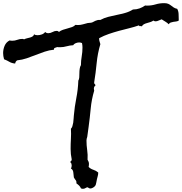

<svg xmlns="http://www.w3.org/2000/svg" viewBox="-180 -1061 1153 1217"><path d="M953.1 -930.7Q945.3 -925.8 936.5 -924.8Q927.7 -923.8 918.5 -922.4Q909.2 -920.9 901.4 -918Q893.6 -915 889.6 -907.2Q879.9 -917 868.2 -923.8Q856.4 -930.7 844.7 -938.5Q835 -935.5 825.2 -930.7Q815.4 -925.8 805.7 -925.8Q798.8 -925.8 792 -930.7Q784.2 -924.8 773.9 -921.4Q763.7 -918 752.4 -915Q741.2 -912.1 731.9 -907.2Q722.7 -902.3 718.8 -892.6Q716.8 -897.5 709.5 -895.5Q702.1 -893.6 701.2 -900.4Q669.9 -889.6 637.7 -881.8Q605.5 -874 573.2 -865.2Q541 -856.4 509.8 -845.7Q478.5 -835 449.2 -819.3Q448.2 -818.4 448.2 -816.4Q448.2 -806.6 451.2 -797.9Q454.1 -789.1 456.1 -781.2Q438.5 -721.7 432.6 -660.2Q426.8 -598.6 417 -539.1V-535.2Q417 -530.3 420.9 -527.8Q424.8 -525.4 424.8 -519.5L423.8 -517.6Q418.9 -514.6 417 -509.3Q415 -503.9 415 -498Q415 -494.1 417 -486.3Q400.4 -430.7 395 -373Q389.6 -315.4 381.8 -257.8L373 -193.4Q371.1 -187.5 369.6 -182.1Q368.2 -176.8 368.2 -170.9Q368.2 -139.6 372.6 -109.9Q377 -80.1 375 -48.8Q383.8 -35.2 383.8 -22.5Q383.8 -17.6 383.3 -12.7Q382.8 -7.8 381.8 -2.9Q394.5 9.8 411.6 15.1Q428.7 20.5 442.4 32.2V36.1Q442.4 45.9 439.5 55.2Q436.5 64.5 434.6 74.2Q432.6 82 430.2 96.7Q427.7 111.3 423.8 116.2Q418.9 123 409.7 128.4Q400.4 133.8 391.6 133.8Q388.7 133.8 383.3 130.9Q377.9 127.9 375 126Q370.1 126 362.3 130.9Q354.5 135.7 346.7 135.7Q342.8 135.7 339.8 135.3Q336.9 134.8 333 132.8Q329.1 123 321.8 115.7Q314.5 108.4 304.7 101.6Q305.7 87.9 299.8 81.1Q293.9 74.2 288.1 63.5Q286.1 49.8 284.7 32.2Q283.2 14.6 269.5 6.8Q274.4 0 274.4 -11.7Q274.4 -16.6 272.9 -22.5Q271.5 -28.3 266.6 -31.2V-33.2Q265.6 -38.1 270 -40.5Q274.4 -43 274.4 -47.9V-51.8Q267.6 -83 267.6 -117.2Q267.6 -149.4 269.5 -181.2Q271.5 -212.9 269.5 -245.1Q275.4 -250 278.8 -260.7Q282.2 -271.5 284.2 -284.2Q286.1 -296.9 286.6 -309.1Q287.1 -321.3 288.1 -329.1Q293 -384.8 303.7 -439Q314.5 -493.2 316.4 -549.8Q321.3 -557.6 322.3 -570.3Q323.2 -583 323.2 -597.2Q323.2 -611.3 325.2 -625Q327.1 -638.7 333 -648.4Q333 -675.8 337.9 -703.6Q342.8 -731.4 342.8 -759.8Q342.8 -773.4 339.8 -788.1Q330.1 -792 322.3 -792Q311.5 -792 300.3 -787.6Q289.1 -783.2 284.2 -774.4Q262.7 -773.4 242.2 -767.6Q221.7 -761.7 201.2 -761.7H191.4Q187.5 -761.7 182.6 -762.7Q175.8 -759.8 168.5 -757.8Q161.1 -755.9 162.1 -746.1Q131.8 -743.2 103 -733.4Q74.2 -723.6 45.9 -712.4Q17.6 -701.2 -11.2 -691.4Q-40 -681.6 -70.3 -678.7Q-81.1 -673.8 -84 -658.2Q-105.5 -660.2 -120.1 -668.9Q-134.8 -677.7 -154.3 -685.5Q-160.2 -706.1 -160.2 -724.6Q-160.2 -749 -150.4 -771.5Q-140.6 -793.9 -119.1 -804.7Q-114.3 -803.7 -110.4 -803.2Q-106.4 -802.7 -101.6 -802.7Q-85.9 -802.7 -70.3 -808.6Q-54.7 -814.5 -38.1 -814.5Q-33.2 -814.5 -27.3 -811.5Q-20.5 -815.4 -10.3 -817.9Q0 -820.3 9.3 -822.8Q18.6 -825.2 26.4 -830.1Q34.2 -835 36.1 -843.8Q41 -839.8 46.9 -838.9Q52.7 -837.9 58.6 -837.9Q71.3 -837.9 85 -842.8Q98.6 -847.7 106.4 -858.4Q113.3 -850.6 126 -850.6Q139.6 -850.6 152.8 -857.9Q166 -865.2 178.7 -865.2Q188.5 -865.2 193.4 -858.4Q204.1 -867.2 218.8 -872.1Q233.4 -877 248.5 -880.9Q263.7 -884.8 276.9 -889.6Q290 -894.5 297.9 -903.3Q302.7 -902.3 313.5 -902.3Q330.1 -902.3 345.2 -906.7Q360.4 -911.1 376 -915L396.5 -917Q404.3 -918 410.6 -921.9Q417 -925.8 423.8 -928.7Q430.7 -931.6 438 -933.6Q445.3 -935.5 456.1 -934.6Q479.5 -947.3 505.9 -954.1Q532.2 -960.9 559.6 -966.3Q586.9 -971.7 613.3 -979Q639.6 -986.3 663.1 -1001H666Q685.5 -1001 704.6 -1007.8Q723.6 -1014.6 740.2 -1026.4Q743.2 -1025.4 746.1 -1025.4H752.9Q780.3 -1025.4 806.2 -1033.2Q832 -1041 860.4 -1041Q877 -1041 886.7 -1036.6Q896.5 -1032.2 904.3 -1025.9Q912.1 -1019.5 920.9 -1013.7Q929.7 -1007.8 943.4 -1004.9Q952.1 -988.3 952.1 -969.2Q952.1 -950.2 953.1 -930.7Z"/></svg>

Font: Rock Salt
Style: Regular
Weight: 400
Version: Version 1.001